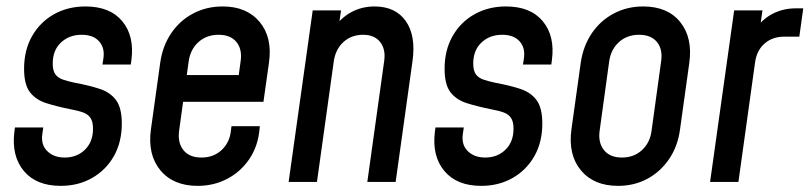

<svg xmlns="http://www.w3.org/2000/svg" viewBox="-20 -578 2572 610"><path d="M173 12.5Q95.5 12.5 56 -34.5Q16.5 -81.5 25.5 -158L27.5 -173H117.5L114.5 -152.5Q109.5 -118 130.2 -97.8Q151 -77.5 185.5 -77.5Q224.5 -77.5 250 -102.5Q275.5 -127.5 275.5 -169Q275.5 -192 267.2 -203.8Q259 -215.5 243.5 -221Q228 -226.5 206 -230.5Q161 -239.5 127.2 -250.2Q93.5 -261 75 -285.2Q56.5 -309.5 56.5 -359.5Q56.5 -419 82.2 -463.8Q108 -508.5 152 -533Q196 -557.5 251.5 -557.5Q329.5 -557.5 368.5 -510.5Q407.5 -463.5 397.5 -387.5L395.5 -373H305.5L308.5 -392.5Q313.5 -425.5 295 -446.5Q276.5 -467.5 239.5 -467.5Q200 -467.5 173.8 -443Q147.5 -418.5 147.5 -376Q147.5 -353 156.2 -341.5Q165 -330 180.8 -324.8Q196.5 -319.5 218 -315Q264 -306.5 297.2 -295.5Q330.5 -284.5 348.8 -259.8Q367 -235 367 -185.5Q367 -126.5 341.8 -82Q316.5 -37.5 272.5 -12.5Q228.5 12.5 173 12.5Z M608 12.5Q530.5 12.5 489.5 -37Q448.5 -86.5 459.5 -167L489 -378.5Q496.5 -432 524 -472.5Q551.5 -513 593.8 -535.2Q636 -557.5 687.5 -557.5Q764 -557.5 805 -508.2Q846 -459 834.5 -378.5L817 -254.5H547L558.5 -339.5H738.5L744.5 -383.5Q750 -421.5 731.2 -444.5Q712.5 -467.5 674.5 -467.5Q636.5 -467.5 610.8 -444.5Q585 -421.5 579.5 -383.5L549 -162Q544 -124.5 562.8 -101Q581.5 -77.5 620 -77.5Q658.5 -77.5 684 -101.2Q709.5 -125 713.5 -162L715.5 -177H805.5L804.5 -167Q799.5 -113 772.2 -72.8Q745 -32.5 702.2 -10Q659.5 12.5 608 12.5Z M897 0 973.5 -545H1063.5L1052.5 -467.5L1039 -485.5Q1062 -521 1095.8 -539.2Q1129.5 -557.5 1170 -557.5Q1236.5 -557.5 1269.2 -511Q1302 -464.5 1290.5 -383.5L1237 0H1147L1200.5 -383.5Q1206 -421.5 1187.8 -444.5Q1169.5 -467.5 1133.5 -467.5Q1096.5 -467.5 1071.2 -444.5Q1046 -421.5 1040.5 -383.5L987 0Z M1509 12.5Q1431.5 12.5 1392 -34.5Q1352.5 -81.5 1361.5 -158L1363.5 -173H1453.5L1450.5 -152.5Q1445.5 -118 1466.2 -97.8Q1487 -77.5 1521.5 -77.5Q1560.5 -77.5 1586 -102.5Q1611.5 -127.5 1611.5 -169Q1611.5 -192 1603.2 -203.8Q1595 -215.5 1579.5 -221Q1564 -226.5 1542 -230.5Q1497 -239.5 1463.2 -250.2Q1429.5 -261 1411 -285.2Q1392.5 -309.5 1392.5 -359.5Q1392.5 -419 1418.2 -463.8Q1444 -508.5 1488 -533Q1532 -557.5 1587.5 -557.5Q1665.5 -557.5 1704.5 -510.5Q1743.5 -463.5 1733.5 -387.5L1731.5 -373H1641.5L1644.5 -392.5Q1649.5 -425.5 1631 -446.5Q1612.5 -467.5 1575.5 -467.5Q1536 -467.5 1509.8 -443Q1483.5 -418.5 1483.5 -376Q1483.5 -353 1492.2 -341.5Q1501 -330 1516.8 -324.8Q1532.5 -319.5 1554 -315Q1600 -306.5 1633.2 -295.5Q1666.5 -284.5 1684.8 -259.8Q1703 -235 1703 -185.5Q1703 -126.5 1677.8 -82Q1652.5 -37.5 1608.5 -12.5Q1564.5 12.5 1509 12.5Z M1943.5 12.5Q1866.5 12.5 1825.5 -37Q1784.5 -86.5 1795.5 -167L1825 -378.5Q1833 -432.5 1860.5 -472.8Q1888 -513 1930.2 -535.2Q1972.5 -557.5 2023.5 -557.5Q2101 -557.5 2141 -508Q2181 -458.5 2170 -378.5L2140.5 -167Q2133.5 -113.5 2106 -73Q2078.5 -32.5 2036.8 -10Q1995 12.5 1943.5 12.5ZM1956 -77.5Q1994 -77.5 2019.5 -101Q2045 -124.5 2050 -162L2080.5 -383.5Q2086 -421.5 2067.2 -444.5Q2048.5 -467.5 2010.5 -467.5Q1972.5 -467.5 1946.8 -444.5Q1921 -421.5 1915.5 -383.5L1885 -162Q1880 -124.5 1899 -101Q1918 -77.5 1956 -77.5Z M2236 0 2312.5 -545H2402.5L2390.5 -463L2377.5 -482Q2400.5 -516.5 2434.2 -534Q2468 -551.5 2508 -551.5H2532L2519.5 -461.5H2471Q2434.5 -461.5 2409.5 -440Q2384.5 -418.5 2379 -380.5L2326 0Z"/></svg>

Font: Mohave Light Medium
Style: Italic
Weight: 500
Italic angle: -8°
Version: Version 2.003